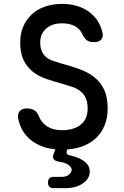

<svg xmlns="http://www.w3.org/2000/svg" viewBox="-20 -760 640 988"><path d="M405 -582Q391 -613 363.5 -626.5Q336 -640 300 -640Q247 -640 217 -612.5Q187 -585 187 -544Q187 -514 195.5 -495.5Q204 -477 219 -465Q234 -453 255 -446Q276 -439 300 -432Q349 -419 391 -403.5Q433 -388 465 -363Q497 -338 515.5 -299.5Q534 -261 534 -201Q534 -153 518 -114Q502 -75 472 -47.5Q442 -20 399 -5Q366 6 326 9L324 16Q321 25 324 31Q327 37 338 39Q355 43 373 49Q402 59 422 77.5Q442 96 442 123Q442 158 407.5 183Q373 208 317 208H256Q242 208 234.5 201Q227 194 227 179Q227 164 234.5 157Q242 150 256 150H299Q322 150 335.5 138Q349 126 349 114Q348 95 321 82Q306 75 284 72Q263 69 256 58.5Q249 48 257 29L265 8Q240 6 217 0Q179 -11 150 -31Q121 -51 102 -79.5Q83 -108 75 -144Q68 -169 79.5 -185.5Q91 -202 118 -202Q138 -202 153.5 -194.5Q169 -187 179 -164Q193 -128 223.5 -109Q254 -90 300 -90Q330 -90 354.5 -97.5Q379 -105 396 -119Q413 -133 422 -153.5Q431 -174 431 -201Q431 -235 421 -256Q411 -277 393.5 -291Q376 -305 351.5 -313Q327 -321 300 -329Q255 -341 215.5 -355Q176 -369 147 -392.5Q118 -416 101 -451.5Q84 -487 84 -542Q84 -587 99.5 -623Q115 -659 143 -685.5Q171 -712 211 -726Q251 -740 300 -740Q340 -740 374 -730Q408 -720 434 -702Q460 -684 478.5 -658Q497 -632 505 -601Q514 -574 502.5 -558.5Q491 -543 462 -543Q441 -543 428 -552Q415 -561 405 -582Z"/></svg>

Font: Maple Mono NL Medium
Style: Regular
Weight: 500
Monospace: yes
Designer: subframe7536
Version: Version 7.000